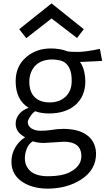

<svg xmlns="http://www.w3.org/2000/svg" viewBox="-20 -859 625 1138"><path d="M270 -186.5Q223.1 -186.5 189 -199.7Q175.3 -191.9 163.6 -174.8Q144.5 -147.5 144.5 -135.3Q144.5 -112.3 167.5 -97.2Q188.5 -84 220.5 -84Q252.4 -84 277.8 -87.9Q321.3 -95.2 356.9 -95.2Q392.6 -95.2 426.5 -87.9Q460.4 -80.6 486.8 -64Q544.9 -27.3 549.3 46.4Q551.8 148.9 457 207.5Q380.4 255.4 275.9 258.8Q181.6 261.7 117.2 222.2Q95.7 209 79.6 190.4Q47.9 153.3 47.9 100.1Q47.9 32.7 94.7 -17.6Q109.9 -34.2 128.9 -45.4Q72.8 -74.7 72.8 -125.5Q72.8 -156.2 92.5 -181.4Q112.3 -206.5 149.4 -220.2Q72.8 -267.6 72.8 -377.4Q72.8 -468.3 137.2 -522Q196.8 -571.8 281.2 -571.8Q337.4 -571.8 381.3 -554.2Q397.5 -551.3 442.1 -551.3Q486.8 -551.3 572.3 -569.3L585.4 -498Q565.4 -497.1 545.2 -495.8Q524.9 -494.6 501.5 -493.7L453.6 -491.7Q477.1 -463.9 483.9 -406.7Q485.8 -390.6 485.8 -377.4Q485.8 -284.2 421.4 -232.4Q364.3 -186.5 270 -186.5ZM404.8 -377.4Q406.7 -453.6 367.2 -486.3Q337.9 -508.3 276.9 -506.3Q192.4 -500 164.1 -430.7Q154.8 -407.7 153.8 -378.4Q152.8 -316.4 184.6 -284.2Q216.3 -252 274.4 -252Q332.5 -252 368.7 -286.1Q404.8 -320.3 404.8 -377.4ZM240.7 -11.7Q202.6 -11.7 174.3 -21.5Q142.1 -1.5 130.9 47.9Q127.4 63 127.4 79.1Q127.4 117.2 148.4 142.6Q183.1 188 274.9 185.5Q348.6 183.6 388.7 164.1Q462.4 128.9 462.4 64.5Q460.4 -19 358.9 -19ZM135.7 -632.8 93.8 -686 285.6 -838.9 476.6 -686 436.5 -633.8 285.6 -749.5Z"/></svg>

Font: Duru Sans
Style: Regular
Weight: 400
Designer: Onur Yazõcõgil
Foundry: Onur Yazõcõgil
Version: Version 1.002